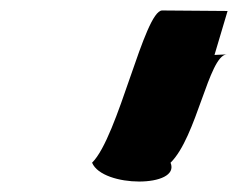

<svg xmlns="http://www.w3.org/2000/svg" viewBox="-20 -621 455 367"><path d="M156 -310C176 -262 326 -262 306 -310C356 -359 379 -514 413 -517L390 -516L415 -600L290 -601C256 -601 206 -359 156 -310ZM414 -517H413Z"/></svg>

Font: bitstorm
Style: suextobl
Weight: 400
Version: Version 0.2